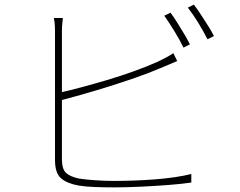

<svg xmlns="http://www.w3.org/2000/svg" viewBox="-20 -812 1040 831"><path d="M718 -757Q731 -740 746 -716Q761 -692 776 -667Q791 -642 802 -620L774 -606Q760 -636 735.5 -676Q711 -716 691 -744ZM819 -792Q833 -774 849 -749.5Q865 -725 880.5 -700.5Q896 -676 906 -656L878 -642Q861 -676 838 -713.5Q815 -751 793 -779ZM252 -734Q251 -721 249.5 -708.5Q248 -696 248 -676Q248 -665 248 -625Q248 -585 248 -528.5Q248 -472 248 -409Q248 -346 248 -287.5Q248 -229 248 -185.5Q248 -142 248 -124Q248 -80 266 -63.5Q284 -47 323 -39Q348 -35 390 -32Q432 -29 472 -29Q512 -29 557.5 -30.5Q603 -32 648.5 -35.5Q694 -39 735.5 -45Q777 -51 808 -59V-22Q769 -16 710.5 -11.5Q652 -7 589 -4Q526 -1 472 -1Q432 -1 391 -2.5Q350 -4 320 -9Q270 -18 244 -40.5Q218 -63 218 -120Q218 -140 218 -184.5Q218 -229 218 -288.5Q218 -348 218 -410.5Q218 -473 218 -529.5Q218 -586 218 -625.5Q218 -665 218 -676Q218 -689 217.5 -698.5Q217 -708 216 -717Q215 -726 213 -734ZM233 -410Q275 -419 329.5 -433.5Q384 -448 443 -465.5Q502 -483 559 -503.5Q616 -524 663 -545Q682 -554 699.5 -563.5Q717 -573 730 -582L747 -548Q733 -542 713.5 -533.5Q694 -525 674 -517Q625 -496 566 -475.5Q507 -455 446 -436Q385 -417 330 -401.5Q275 -386 233 -375Z"/></svg>

Font: Noto Sans JP
Style: Regular
Weight: 100
Designer: Ryoko NISHIZUKA 西塚涼子 (kana, bopomofo & ideographs); Paul D. Hunt (Latin, Greek & Cyrillic); Sandoll Communications 산돌커뮤니
Foundry: Adobe
Version: Version 2.004;hotconv 1.0.118;makeotfexe 2.5.65603